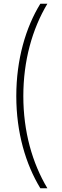

<svg xmlns="http://www.w3.org/2000/svg" viewBox="-20 -852 337 1037"><path d="M198 165H236C154 28 106 -142 106 -333C106 -524 154 -695 236 -832H198C119 -704 68 -531 68 -333C68 -135 119 35 198 165Z"/></svg>

Font: Noto Sans Gurmukhi UI Condensed ExtraLight
Style: Regular
Weight: 200
Width: 3
Designer: Jelle Bosma - Monotype Design Team
Foundry: Monotype Imaging Inc.
Version: Version 2.004